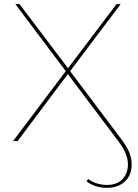

<svg xmlns="http://www.w3.org/2000/svg" viewBox="-20 -678 663 923"><path d="M396 193 404 182Q421 196 445 203.5Q469 211 494 211Q543 211 569 183Q595 155 595 112Q595 61 549 1L306 -322L65 0H43L296 -336L54 -658H74L307 -350L540 -658H560L317 -336L564 -8Q590 26 601.5 55Q613 84 613 113Q613 164 580.5 194.5Q548 225 493 225Q466 225 440.5 217Q415 209 396 193Z"/></svg>

Font: Ysabeau SC Thin
Style: Regular
Weight: 200
Designer: Christian Thalmann (Catharsis Fonts)
Version: Version 0.003